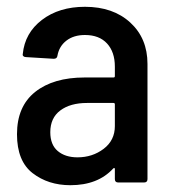

<svg xmlns="http://www.w3.org/2000/svg" viewBox="-20 -537 506 565"><path d="M414 -349V-10Q414 0 404 0H328Q318 0 318 -10V-40Q318 -42 316.5 -42.5Q315 -43 313 -41Q268 8 187 8Q122 8 76 -27.5Q30 -63 30 -142Q30 -224 83.5 -266.5Q137 -309 229 -309H314Q318 -309 318 -313V-341Q318 -384 295 -409Q272 -434 230 -434Q197 -434 175.5 -417.5Q154 -401 149 -373Q148 -364 138 -364L56 -369Q52 -369 49 -371.5Q46 -374 47 -378Q53 -440 103.5 -478.5Q154 -517 230 -517Q313 -517 363.5 -470.5Q414 -424 414 -349ZM318 -166V-230Q318 -234 314 -234H236Q187 -234 157.5 -212Q128 -190 128 -148Q128 -111 150 -92.5Q172 -74 208 -74Q252 -74 285 -99Q318 -124 318 -166Z"/></svg>

Font: Barlow Semi Condensed Medium
Style: Regular
Weight: 500
Width: 4
Designer: Jeremy Tribby
Foundry: Tribby Type
Version: Version 1.422; ttfautohint (v1.8)